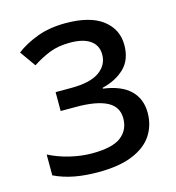

<svg xmlns="http://www.w3.org/2000/svg" viewBox="-102 -841 775 845"><g transform="rotate(-15 286.0 -418.5)"><path d="M498 -595Q498 -528 459 -490Q420 -452 357 -437V-433Q439 -422 479.5 -382.5Q520 -343 520 -280Q520 -223 491 -178.5Q462 -134 400.5 -108.5Q339 -83 242 -83Q185 -83 136 -92Q87 -101 43 -122V-217Q88 -194 139.5 -182Q191 -170 238 -170Q331 -170 370.5 -200.5Q410 -231 410 -284Q410 -337 362.5 -361.5Q315 -386 222 -386H152V-472H222Q310 -472 351.5 -501.5Q393 -531 393 -579Q393 -621 361 -643.5Q329 -666 269 -666Q215 -666 175 -650Q135 -634 97 -609L46 -681Q85 -711 141.5 -732.5Q198 -754 272 -754Q384 -754 441 -710Q498 -666 498 -595Z"/></g></svg>

Font: Noto Sans Telugu UI Medium
Style: Regular
Weight: 500
Designer: Jelle Bosma - Monotype Design Team
Foundry: Monotype Imaging Inc.
Version: Version 2.005; ttfautohint (v1.8.4.7-5d5b)